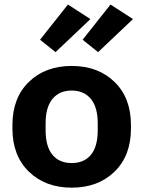

<svg xmlns="http://www.w3.org/2000/svg" viewBox="-20 -825 642 859"><path d="M35.6 -250Q35.6 -128.4 109.3 -56.9Q182.9 14.6 300.8 14.6Q418.7 14.6 492.3 -56.9Q565.9 -128.4 565.9 -250V-265.6Q565.9 -387.2 492.3 -458.6Q418.7 -530 300.8 -530Q182.9 -530 109.3 -458.6Q35.6 -387.2 35.6 -265.6ZM184.1 -273.7Q184.1 -345.5 215 -382.7Q245.8 -419.9 300.8 -419.9Q355.5 -419.9 386.4 -382.7Q417.2 -345.5 417.2 -273.7V-241.9Q417.2 -169.9 387 -132.7Q356.7 -95.5 300.8 -95.5Q244.9 -95.5 214.5 -132.7Q184.1 -169.9 184.1 -241.9ZM159.2 -647.2 228.5 -591.8 384.5 -739.7 283.9 -804.7ZM349.6 -647.2 418.9 -591.8 575 -739.7 474.4 -804.7Z"/></svg>

Font: Roboto Flex
Style: Regular
Weight: 400
Designer: Berlow after Robertson
Foundry: Google
Version: Version 3.200;gftools[0.9.32]